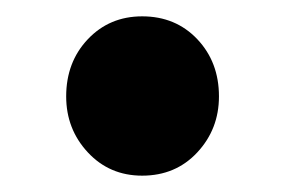

<svg xmlns="http://www.w3.org/2000/svg" viewBox="-20 -203 349 235"><path d="M154 12Q114 12 87.5 -16.5Q61 -45 61 -85Q61 -127 87.5 -155Q114 -183 154 -183Q195 -183 221.5 -155Q248 -127 248 -85Q248 -45 221.5 -16.5Q195 12 154 12Z"/></svg>

Font: Mada ExtraBold
Style: Regular
Weight: 800
Designer: Khaled Hosny
Version: Version 1.5